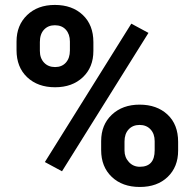

<svg xmlns="http://www.w3.org/2000/svg" viewBox="-20 -741 778 771"><path d="M46.4 -574.2Q46.4 -639.6 88.9 -680.4Q131.3 -721.2 200.2 -721.2Q270 -721.2 312.5 -680.9Q355 -640.6 355 -571.8V-536.6Q355 -470.7 312.5 -430.7Q270 -390.6 201.2 -390.6Q131.8 -390.6 89.1 -430.9Q46.4 -471.2 46.4 -539.6ZM140.1 -536.6Q140.1 -507.3 157 -489.5Q173.8 -471.7 201.2 -471.7Q228.5 -471.7 244.6 -489.7Q260.7 -507.8 260.7 -538.1V-574.2Q260.7 -603.5 244.6 -621.6Q228.5 -639.6 200.2 -639.6Q173.3 -639.6 156.7 -621.8Q140.1 -604 140.1 -572.3ZM386.2 -174.3Q386.2 -240.2 429.2 -280.5Q472.2 -320.8 540.5 -320.8Q609.9 -320.8 652.6 -281Q695.3 -241.2 695.3 -171.4V-136.2Q695.3 -70.8 653.3 -30.5Q611.3 9.8 541.5 9.8Q471.2 9.8 428.7 -30.8Q386.2 -71.3 386.2 -138.2ZM480 -136.2Q480 -109.4 497.6 -90.3Q515.1 -71.3 541.5 -71.3Q601.1 -71.3 601.1 -137.2V-174.3Q601.1 -203.6 584.5 -221.4Q567.9 -239.3 540.5 -239.3Q513.2 -239.3 496.6 -221.4Q480 -203.6 480 -172.9ZM229 -53.2 160.2 -90.3 507.3 -646 576.2 -608.9Z"/></svg>

Font: Vazir FD
Style: Bold-FD
Weight: 700
Designer: Saber Rastikerdar
Foundry: Saber Rastikerdar
Version: Version 30.1.0